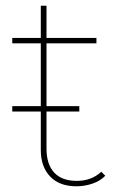

<svg xmlns="http://www.w3.org/2000/svg" viewBox="-20 -650 428 673"><path d="M123 -124V-630H143V-129Q143 -74 170 -45Q197 -16 249 -16Q301 -16 335 -48L349 -34Q332 -16 304.5 -6.5Q277 3 248 3Q188 3 155.5 -31.5Q123 -66 123 -124ZM23 -517H318V-498H23ZM23 -278H258V-259H23Z"/></svg>

Font: iiserrat Thin
Style: Regular
Weight: 100
Designer: Akira Ohta
Foundry: Akira Ohta
Version: Version 1.200;Glyphs 3.3.1 (3343)